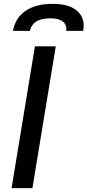

<svg xmlns="http://www.w3.org/2000/svg" viewBox="-20 -975 453 995"><path d="M40 0 161 -735H269L148 0ZM47 -815Q51 -837 60.5 -858Q70 -879 86 -896Q102 -913 122.5 -925Q143 -937 164.5 -943.5Q186 -950 208 -952.5Q230 -955 252 -955Q274 -955 295 -952.5Q316 -950 335.5 -943.5Q355 -937 371.5 -925Q388 -913 399 -896Q410 -879 412.5 -858Q415 -837 411 -815H323Q326 -831 319.5 -845.5Q313 -860 300 -867.5Q287 -875 271.5 -877.5Q256 -880 240 -880Q224 -880 207.5 -877.5Q191 -875 175 -867.5Q159 -860 148.5 -845.5Q138 -831 135 -815Z"/></svg>

Font: Iosevka Aile Semibold
Style: Italic
Weight: 600
Italic angle: -9°
Designer: Belleve Invis
Foundry: Belleve Invis
Version: Version 31.1.0; ttfautohint (v1.8.4)